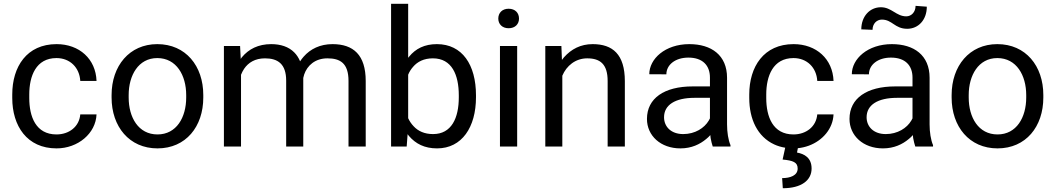

<svg xmlns="http://www.w3.org/2000/svg" viewBox="-20 -770 5546 1009"><path d="M276.9 -63.5C168 -63.5 133.8 -157.2 133.8 -254.9V-273.4C133.8 -370.1 168.9 -464.8 276.9 -464.8C348.1 -464.8 397.9 -414.6 401.9 -344.7H487.3C483.4 -459.5 397.5 -538.1 277.3 -538.1C121.1 -538.1 44.4 -419.9 44.4 -273.4V-254.9C44.4 -108.4 121.6 9.8 277.3 9.8C389.6 9.8 483.4 -68.8 487.3 -168.9H401.9C396.5 -104 342.8 -63.5 276.9 -63.5Z M566.4 -257.3C566.4 -105 659.2 9.8 807.6 9.8C957 9.8 1048.3 -105 1048.3 -257.3V-270.5C1048.3 -423.3 956.1 -538.1 806.6 -538.1C659.7 -538.1 566.4 -423.3 566.4 -270.5ZM656.2 -270.5C656.2 -373.5 707 -464.8 806.6 -464.8C907.7 -464.8 958.5 -373.5 958.5 -270.5V-257.3C958.5 -153.3 907.7 -63.5 807.6 -63.5C707 -63.5 656.2 -153.3 656.2 -257.3Z M1241.7 -528.3H1156.7V0H1246.6V-377C1251 -388.2 1256.3 -398.4 1262.7 -408.2C1285.2 -441.4 1320.8 -463.4 1372.6 -463.4C1439.9 -463.4 1483.9 -434.1 1483.9 -346.2V0H1573.7V-352.1V-360.4C1575.2 -366.7 1576.7 -372.6 1578.6 -378.9C1594.7 -425.8 1636.2 -463.4 1700.7 -463.4C1767.1 -463.4 1811.5 -438.5 1811.5 -344.7V0H1901.9V-344.2C1901.9 -481.4 1836.9 -538.1 1727.5 -538.1C1662.1 -538.1 1611.3 -512.7 1575.7 -472.2C1568.8 -464.4 1562.5 -456.1 1557.1 -447.8C1549.3 -466.3 1539.1 -481.9 1526.4 -494.6C1497.1 -524.4 1454.6 -538.1 1405.3 -538.1C1337.4 -538.1 1286.6 -512.2 1250.5 -468.3C1248.5 -465.8 1246.6 -462.9 1245.1 -460.4Z M2035.2 -750V0H2117.2L2122.1 -64.9C2124.5 -61.5 2126.5 -58.6 2128.9 -55.7C2164.6 -14.2 2210.9 9.8 2276.9 9.8C2407.7 9.8 2481.4 -102.1 2481.4 -258.8V-269C2481.4 -429.7 2409.2 -538.1 2275.9 -538.1C2210.9 -538.1 2164.1 -514.2 2129.9 -472.2C2128.4 -470.2 2126.5 -468.3 2125 -466.3V-750ZM2391.1 -258.8C2391.1 -149.9 2353 -65.4 2255.9 -65.4C2210.4 -65.4 2177.2 -81.1 2153.8 -106.4C2142.1 -118.7 2132.3 -132.8 2125 -148.9V-377.4C2131.3 -393.1 2140.1 -406.7 2150.9 -418.9C2173.8 -445.8 2207.5 -463.4 2254.9 -463.4C2355 -463.4 2391.1 -376 2391.1 -269Z M2697.8 -528.3H2607.4V0H2697.8ZM2598.6 -672.4C2598.6 -643.6 2619.1 -621.6 2652.8 -621.6C2687.5 -621.6 2707.5 -643.6 2707.5 -672.4C2707.5 -702.1 2687.5 -724.1 2652.8 -724.1C2619.1 -724.1 2598.6 -702.1 2598.6 -672.4Z M2930.2 -528.3H2845.7V0H2935.1V-371.6V-372.1C2957 -424.3 3004.4 -463.4 3065.9 -463.4C3133.8 -463.4 3173.3 -433.1 3173.3 -344.2V0H3263.7V-343.3C3263.7 -484.9 3199.2 -538.1 3094.7 -538.1C3031.7 -538.1 2982.4 -512.2 2943.8 -468.8C2940.4 -464.4 2936.5 -459.5 2933.1 -455.1Z M3714.4 -44.9C3717.8 -27.8 3721.2 -11.7 3725.6 0H3818.8V-7.3C3807.1 -34.2 3800.8 -75.7 3800.8 -116.2V-361.3C3800.8 -480 3718.3 -538.1 3602.5 -538.1C3475.1 -538.1 3392.1 -460.4 3392.1 -379.9L3481.9 -379.4C3481.9 -429.2 3528.3 -467.3 3597.7 -467.3C3671.9 -467.3 3710.9 -426.8 3710.9 -362.3V-315.9H3620.1C3470.7 -315.9 3379.9 -253.4 3379.9 -145C3379.9 -57.1 3451.7 9.8 3555.7 9.8C3613.8 9.8 3658.2 -11.7 3691.4 -39.6C3699.2 -45.9 3706.5 -52.7 3712.9 -60.1C3713.4 -55.2 3713.9 -50.3 3714.4 -44.9ZM3704.6 -136.2C3681.6 -97.2 3632.8 -65.4 3570.3 -65.4C3506.3 -65.4 3469.7 -104.5 3469.7 -153.8C3469.7 -218.3 3527.8 -255.9 3629.9 -255.9H3710.9V-147.9C3709 -144 3707 -140.1 3704.6 -136.2Z M4149.9 -63.5C4041 -63.5 4006.8 -157.2 4006.8 -254.9V-273.4C4006.8 -370.1 4042 -464.8 4149.9 -464.8C4221.2 -464.8 4271 -414.6 4274.9 -344.7H4360.4C4356.4 -459.5 4270.5 -538.1 4150.4 -538.1C3994.1 -538.1 3917.5 -419.9 3917.5 -273.4V-254.9C3917.5 -144 3960.4 -52.2 4048.3 -11.2C4065.9 -2.9 4085.4 2.9 4106.4 6.3L4092.8 68.4C4147.5 73.7 4171.9 82.5 4171.9 115.7C4171.9 152.3 4132.8 166 4090.3 166L4093.8 219.2C4191.4 219.2 4245.1 177.7 4245.1 115.7C4245.1 58.6 4206.5 38.6 4168.5 31.7L4172.9 8.8C4192.9 6.8 4211.9 2.4 4230.5 -4.4C4303.2 -31.2 4357.4 -93.8 4360.4 -168.9H4274.9C4269.5 -104 4215.8 -63.5 4149.9 -63.5Z M4778.8 -44.9C4782.2 -27.8 4785.6 -11.7 4790 0H4883.3V-7.3C4871.6 -34.2 4865.2 -75.7 4865.2 -116.2V-361.3C4865.2 -480 4782.7 -538.1 4667 -538.1C4539.6 -538.1 4456.5 -460.4 4456.5 -379.9L4546.4 -379.4C4546.4 -429.2 4592.8 -467.3 4662.1 -467.3C4736.3 -467.3 4775.4 -426.8 4775.4 -362.3V-315.9H4684.6C4535.2 -315.9 4444.3 -253.4 4444.3 -145C4444.3 -57.1 4516.1 9.8 4620.1 9.8C4678.2 9.8 4722.7 -11.7 4755.9 -39.6C4763.7 -45.9 4771 -52.7 4777.3 -60.1C4777.8 -55.2 4778.3 -50.3 4778.8 -44.9ZM4769 -136.2C4746.1 -97.2 4697.3 -65.4 4634.8 -65.4C4570.8 -65.4 4534.2 -104.5 4534.2 -153.8C4534.2 -218.3 4592.3 -255.9 4694.3 -255.9H4775.4V-147.9C4773.4 -144 4771.5 -140.1 4769 -136.2ZM4791.5 -739.3C4791.5 -706.5 4769.5 -684.1 4742.7 -684.1C4689.9 -684.1 4665.5 -731.9 4609.4 -731.9C4550.8 -731.9 4506.3 -684.1 4506.3 -615.7L4565.4 -613.3C4565.4 -645.5 4587.4 -667 4614.3 -667C4669.4 -667 4681.6 -618.7 4747.6 -618.7C4806.6 -618.7 4850.6 -666 4850.6 -734.9Z M4981 -257.3C4981 -105 5073.7 9.8 5222.2 9.8C5371.6 9.8 5462.9 -105 5462.9 -257.3V-270.5C5462.9 -423.3 5370.6 -538.1 5221.2 -538.1C5074.2 -538.1 4981 -423.3 4981 -270.5ZM5070.8 -270.5C5070.8 -373.5 5121.6 -464.8 5221.2 -464.8C5322.3 -464.8 5373 -373.5 5373 -270.5V-257.3C5373 -153.3 5322.3 -63.5 5222.2 -63.5C5121.6 -63.5 5070.8 -153.3 5070.8 -257.3Z"/></svg>

Font: Bert Sans
Style: Regular
Weight: 400
Designer: Christian Robertson (Google), Cristiano Sobral
Foundry: Google, Cristiano Sobral
Version: Version 3.101